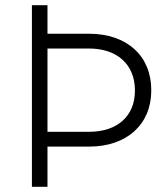

<svg xmlns="http://www.w3.org/2000/svg" viewBox="-20 -720 648 740"><path d="M103 0H163V-155H324C468 -155 563 -240 563 -371V-373C563 -505 469 -590 323 -590H163V-700H103ZM163 -212V-533H323C432 -533 500 -471 500 -372V-370C500 -273 433 -212 323 -212Z"/></svg>

Font: Fixel Display Light
Style: Regular
Weight: 300
Designer: AlfaBravo + MacPaw
Foundry: Kyrylo Tkachov, Marchela Mozhyna, Serhii Makarenko, Maria Weinstein, Zakhar Kryvoshyya
Version: Version 1.211